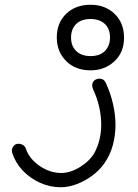

<svg xmlns="http://www.w3.org/2000/svg" viewBox="-20 -596 582 808"><path d="M361 -300Q297 -300 258 -339.5Q219 -379 219 -438Q219 -500 258.5 -538Q298 -576 361 -576Q423 -576 462.5 -537.5Q502 -499 502 -438Q502 -375 461 -337.5Q420 -300 361 -300ZM361 -360Q401 -360 422 -382Q443 -404 443 -438Q443 -475 421 -495.5Q399 -516 361 -516Q321 -516 300 -494.5Q279 -473 279 -438Q279 -402 301 -381Q323 -360 361 -360ZM235 192Q190 192 148 173Q106 154 75 121Q44 88 31 46Q30 43 30 38Q30 27 37.5 18Q45 9 58 9Q68 9 77 14.5Q86 20 89 30Q98 58 121 81Q144 104 174.5 118Q205 132 237 132Q276 132 316.5 107Q357 82 377 48Q392 20 399 -10Q406 -40 406 -71Q406 -109 397 -147.5Q388 -186 371 -222Q368 -230 368 -236Q368 -250 377 -257.5Q386 -265 399 -265Q417 -265 425 -248Q445 -205 455.5 -159Q466 -113 466 -69Q466 -26 454.5 16Q443 58 418 93Q399 120 369 142.5Q339 165 304 178.5Q269 192 235 192Z"/></svg>

Font: Hachi Maru Pop
Style: Regular
Weight: 400
Designer: Nontynet
Foundry: Nontynet
Version: Version 1.300